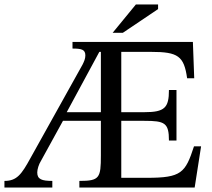

<svg xmlns="http://www.w3.org/2000/svg" viewBox="-42 -846 956 866"><path d="M194 0V-30C147 -30 126 -37 126 -68C126 -82 133 -105 142 -119L242 -301H413V-145C413 -43 407 -30 316 -30V0H836L865 -186H833C794 -66 776 -44 621 -44H505V-301H609C701 -301 720 -292 720 -212H754V-440H720C720 -360 701 -340 609 -340H505V-612H640C761 -612 788 -593 802 -493H834L828 -657H285V-627C325 -627 343 -623 343 -596C343 -581 337 -568 330 -554L96 -134C55 -59 34 -30 -22 -30V0ZM259 -340 406 -612H413V-340ZM512 -698 671 -805V-826H571L466 -698Z"/></svg>

Font: STIX Two Text
Style: Regular
Weight: 400
Designer: Ross Mills, John Hudson & Paul Hanslow, Tiro Typeworks Ltd; with prior portions MicroPress Inc., and Coen Hoffman.
Foundry: Tiro Typeworks Ltd
Version: Version 2.13 b171